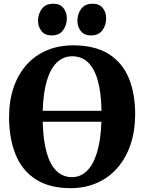

<svg xmlns="http://www.w3.org/2000/svg" viewBox="-20 -995 772 1027"><path d="M361 11.5Q245 12 171.2 -35.8Q97.5 -83.5 63 -169.5Q28.5 -255.5 28.5 -368.5Q28.5 -455.5 52.5 -526.2Q76.5 -597 121.5 -647.8Q166.5 -698.5 230 -725.5Q293.5 -752.5 372.5 -752.5Q488 -752 561 -706.5Q634 -661 668.5 -578.2Q703 -495.5 703 -383.5Q703 -296.5 679 -224.2Q655 -152 610.2 -99.5Q565.5 -47 502.5 -18.2Q439.5 10.5 361 11.5ZM365 -47.5Q411 -47.5 445.2 -81Q479.5 -114.5 499.2 -180.5Q519 -246.5 522.5 -344H208.5Q211 -245 229.5 -179.2Q248 -113.5 282.5 -80.5Q317 -47.5 365 -47.5ZM208.5 -402.5H523Q521 -503 502.2 -567.2Q483.5 -631.5 449.2 -662.8Q415 -694 366.5 -694Q320 -694 285.5 -662Q251 -630 231.2 -565.5Q211.5 -501 208.5 -402.5ZM256 -805.5Q220 -805.5 201.8 -829Q183.5 -852.5 183.5 -883Q183.5 -921 204 -948Q224.5 -975 264.5 -975H265.5Q301.5 -975 319.5 -951.8Q337.5 -928.5 337.5 -897.5Q337.5 -860.5 317.2 -833Q297 -805.5 257 -805.5ZM466 -805.5Q430.5 -805.5 412.2 -829Q394 -852.5 394 -883Q394 -921 414.5 -948Q435 -975 475 -975H476Q512 -975 530 -951.8Q548 -928.5 548 -897.5Q548 -860.5 527.8 -833Q507.5 -805.5 467 -805.5Z"/></svg>

Font: Merriweather 36pt ExtraBold
Style: Regular
Weight: 800
Designer: Eben Sorkin
Foundry: Eben Sorkin
Version: Version 2.100